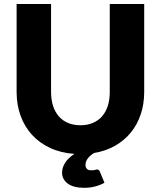

<svg xmlns="http://www.w3.org/2000/svg" viewBox="-20 -748 789 942"><path d="M687.5 -728.5V-297Q687.5 -238.5 670.8 -188Q654 -137.5 622.5 -98.5Q591 -59.5 545.2 -33.2Q499.5 -7 442 2.5Q424 13 411.8 28Q399.5 43 399.5 61Q399.5 73 406.2 80.2Q413 87.5 426.5 87.5Q434 87.5 438.5 87Q443 86.5 446 85.8Q449 85 451 84.2Q453 83.5 455.5 83.5Q466 83.5 469.5 93L492.5 148.5Q475 159 449 166.2Q423 173.5 393.5 173.5Q340 173.5 312.2 152.5Q284.5 131.5 284.5 99Q284.5 75 299 51.5Q313.5 28 345 7Q279 2.5 226.2 -22Q173.5 -46.5 137 -86.5Q100.5 -126.5 81 -180Q61.5 -233.5 61.5 -297V-728.5H230.5V-297.5Q230.5 -259 240.2 -228.8Q250 -198.5 268.5 -177.2Q287 -156 313.8 -144.8Q340.5 -133.5 374.5 -133.5Q408.5 -133.5 435.2 -144.8Q462 -156 480.5 -177Q499 -198 508.8 -228.2Q518.5 -258.5 518.5 -297V-728.5Z"/></svg>

Font: Lato 2
Style: Regular
Weight: 900
Designer: Lukasz Dziedzic with Adam Twardoch and Botio Nikoltchev
Foundry: tyPoland Lukasz Dziedzic
Version: Version 2.015; 2015-08-06; http://www.latofonts.com/